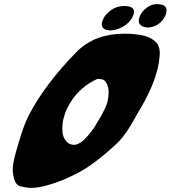

<svg xmlns="http://www.w3.org/2000/svg" viewBox="-20 -914 830 934"><path d="M131.3 0Q111.8 0 81.1 -7.1Q50.3 -14.2 44.4 -65.9V-66.4L43.5 -68.4Q42 -76.7 42 -86.9Q42 -119.6 56.6 -170.9L70.8 -219.7Q93.8 -300.8 119.6 -352.5Q201.2 -508.8 357.4 -666.5Q444.8 -750 583.5 -750H594.2Q627.9 -750 665.5 -743.7Q703.1 -737.3 730 -717Q756.8 -696.8 757.3 -656.2Q755.9 -609.4 741.7 -560.5Q716.8 -473.6 653.3 -369.6Q643.6 -353 634.3 -335.9Q593.3 -261.2 556.2 -223.6Q489.7 -159.2 414.1 -106Q379.9 -82 321.3 -54.2Q262.7 -26.4 201.2 -10.3Q162.6 0 131.3 0ZM339.8 -209.5Q361.8 -209.5 388.2 -233.4Q428.7 -273.4 455.1 -321.8L462.4 -334Q493.2 -385.3 501.5 -414.1Q508.3 -439 508.3 -465.3V-472.2Q506.8 -498 494.6 -515.6Q484.4 -529.8 461.9 -529.8L451.7 -529.3Q371.1 -492.2 323.7 -417.5Q301.3 -382.3 291.5 -346.7Q283.2 -317.9 283.2 -288.6Q283.2 -278.8 284.2 -268.6Q287.1 -245.1 301.3 -228Q316.9 -209.5 339.8 -209.5ZM517.1 -766.1Q506.8 -766.1 497.6 -768.6Q475.1 -775.4 475.1 -795.9Q475.1 -802.2 477.5 -810.1Q481 -821.8 489.7 -835Q527.8 -884.8 585 -884.8Q631.8 -884.8 631.8 -856.9Q631.8 -851.6 629.9 -844.7Q626 -831.1 617.2 -818.4Q596.2 -790 561 -775.9Q537.1 -766.1 517.1 -766.1ZM700.2 -780.3Q676.8 -780.3 663.6 -792.5Q654.8 -800.3 654.8 -812.5Q654.8 -818.8 657.2 -826.7Q665.5 -856 693.8 -876.5Q716.3 -893.1 740.7 -894Q772 -894 782.7 -883.3Q790 -876 790 -862.8Q790 -856 788.1 -848.1Q779.3 -819.8 756.6 -801.5Q733.9 -783.2 705.6 -780.8Z"/></svg>

Font: Weird Comic
Style: Italic
Weight: 400
Italic angle: -16°
Designer: GGBotNet
Foundry: GGBotNet
Version: 0.80